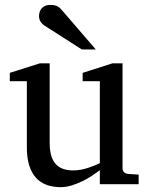

<svg xmlns="http://www.w3.org/2000/svg" viewBox="-20 -753 609 785"><path d="M388.2 0V-57.1Q375.5 -47.4 357.2 -35.2Q338.9 -22.9 317.6 -12.5Q296.4 -2 273.2 5.1Q250 12.2 228 12.2Q195.8 12.2 170.2 2.7Q144.5 -6.8 126.7 -26.6Q108.9 -46.4 99.4 -76.9Q89.8 -107.4 89.8 -149.9V-420.9H20V-455.1L143.1 -494.1H183.1V-168.9Q183.1 -142.6 188.2 -121.6Q193.4 -100.6 204.8 -85.9Q216.3 -71.3 234.9 -63.7Q253.4 -56.2 279.8 -56.2Q294.9 -56.2 310.5 -59.1Q326.2 -62 340.3 -66.7Q354.5 -71.3 366.9 -76.4Q379.4 -81.5 388.2 -85.9V-420.9H317.9V-455.1L439.9 -494.1H481V-64Q481 -54.7 487.5 -48.8Q494.1 -43 502.9 -42L546.9 -39.1V0ZM314.5 -550.8 162.6 -647.9Q151.9 -654.8 145.8 -664.6Q139.6 -674.3 139.6 -688Q139.6 -695.8 142.1 -703.9Q144.5 -711.9 149.9 -718.3Q155.3 -724.6 164.1 -728.8Q172.9 -732.9 185.5 -732.9Q196.3 -732.9 203.6 -731.2Q210.9 -729.5 216.8 -726.1Q222.7 -722.7 227.5 -717.5Q232.4 -712.4 237.8 -706.1L371.6 -550.8Z"/></svg>

Font: Charis SIL APac
Style: Regular
Weight: 400
Foundry: SIL International
Version: Version 5.000